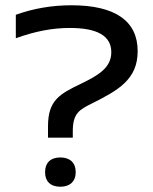

<svg xmlns="http://www.w3.org/2000/svg" viewBox="-20 -699 582 728"><path d="M151 -47V-45C151 -12 171 9 209 9C246 9 267 -12 267 -45V-47C267 -81 246 -102 209 -102C171 -102 151 -81 151 -47ZM40 -554C115 -581 180 -593 245 -593C349 -593 402 -563 402 -501C402 -442 352 -413 290 -383C207 -343 162 -320 162 -220V-177H256V-202C256 -269 281 -283 327 -306C427 -356 502 -397 502 -505C502 -620 416 -679 251 -679C177 -679 107 -667 40 -643Z"/></svg>

Font: LT Wave Alt
Style: Regular
Weight: 400
Designer: Daniel Lyons
Version: Version 2.5 (Glyphs App)